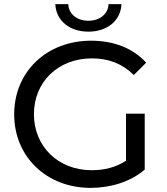

<svg xmlns="http://www.w3.org/2000/svg" viewBox="-20 -906 812 934"><path d="M684 -353H593V-124C542 -91 486 -78 426 -78C263 -78 145 -194 145 -350C145 -508 263 -622 427 -622C506 -622 573 -598 631 -541L691 -601C627 -672 533 -708 423 -708C207 -708 49 -557 49 -350C49 -143 207 8 421 8C518 8 616 -22 684 -81ZM410 -752C499 -752 567 -803 571 -886H508C506 -836 463 -805 410 -805C357 -805 314 -836 312 -886H249C253 -803 321 -752 410 -752Z"/></svg>

Font: Montserrat-Alt1 Med
Style: Regular
Weight: 500
Designer: Differentunic
Foundry: Differentunic
Version: Version 7.222